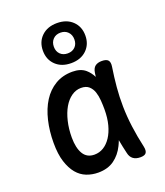

<svg xmlns="http://www.w3.org/2000/svg" viewBox="-153 -943 906 1055"><g transform="rotate(-20 300.0 -415.0)"><path d="M239 10Q203 10 171 -2.5Q139 -15 115.5 -43Q92 -71 77.5 -116Q63 -161 63 -227Q63 -296 77.5 -357Q92 -418 120.5 -463Q149 -508 192.5 -534Q236 -560 293 -560Q341 -560 369 -536Q391 -517 405 -489Q406 -500 408 -511Q412 -538 426.5 -549Q441 -560 465 -560Q492 -560 502 -548.5Q512 -537 508 -511Q499 -453 494 -397Q489 -341 490 -283.5Q491 -226 499 -165.5Q507 -105 522 -38Q527 -14 519 -2Q511 10 485 10Q459 10 443 -2Q427 -14 422 -38Q412 -80 405 -119Q399 -103 392 -89Q370 -44 332.5 -17Q295 10 239 10ZM253 -90Q282 -90 306.5 -105Q331 -120 349.5 -148Q368 -176 378.5 -215.5Q389 -255 389 -305Q389 -330 387 -357.5Q385 -385 377.5 -407.5Q370 -430 353.5 -445Q337 -460 307 -460Q277 -460 251 -441.5Q225 -423 206.5 -391Q188 -359 177.5 -315Q167 -271 167 -221Q167 -160 188 -125Q209 -90 253 -90ZM305 -606Q249 -606 215 -638.5Q181 -671 181 -723Q181 -775 215 -807.5Q249 -840 305 -840Q361 -840 395 -807.5Q429 -775 429 -723Q429 -671 395 -638.5Q361 -606 305 -606ZM305 -663Q332 -663 348.5 -679.5Q365 -696 365 -723Q365 -750 348.5 -767Q332 -784 305 -784Q278 -784 261.5 -767Q245 -750 245 -723Q245 -696 261.5 -679.5Q278 -663 305 -663Z"/></g></svg>

Font: Maple Mono Medium
Style: Regular
Weight: 500
Monospace: yes
Designer: subframe7536
Version: Version 7.000